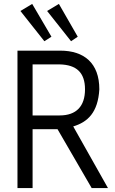

<svg xmlns="http://www.w3.org/2000/svg" viewBox="-20 -958 588 978"><path d="M220 -902 342 -748 376 -771 280 -938ZM84 -902 206 -748 242 -771 144 -938ZM69 -700V0H146V-300H273L447 0H530L353 -314C426 -336 479 -384 486 -503C486 -637 408 -700 287 -700ZM146 -630H284C370 -628 413 -588 413 -503C413 -417 369 -370 284 -370H146Z"/></svg>

Font: Mint Spirit
Style: Regular
Weight: 400
Designer: HARENDAL Hirwen
Foundry: Arkandis Digital Foundry.
Version: Version 1.004;FFEdit